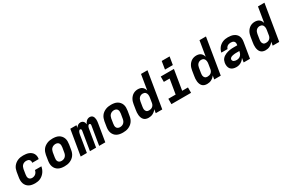

<svg xmlns="http://www.w3.org/2000/svg" viewBox="145 -2077 5111 3412"><g transform="rotate(-30 2700.0 -371.5)"><path d="M255 8Q223 8 191.5 2.5Q160 -3 133.5 -17.5Q107 -32 87.5 -55.5Q68 -79 58.5 -108Q49 -137 48.5 -169.5Q48 -202 54 -234L70 -334Q75 -361 84.5 -388Q94 -415 112 -438.5Q130 -462 153.5 -480Q177 -498 204 -509Q231 -520 258.5 -524Q286 -528 314 -528Q342 -528 370 -524.5Q398 -521 423.5 -511.5Q449 -502 470.5 -485.5Q492 -469 505.5 -446Q519 -423 523.5 -395.5Q528 -368 523 -339Q523 -338 522.5 -336.5Q522 -335 522 -334H390Q390 -335 390 -335.5Q390 -336 390 -336Q393 -353 389 -369.5Q385 -386 374 -397.5Q363 -409 347 -413.5Q331 -418 314 -418Q294 -418 273.5 -411.5Q253 -405 237 -390Q221 -375 212.5 -355.5Q204 -336 200 -316L184 -216Q180 -195 181 -174.5Q182 -154 190.5 -137Q199 -120 217 -111Q235 -102 255 -102Q275 -102 294.5 -108.5Q314 -115 329.5 -128.5Q345 -142 354.5 -160.5Q364 -179 367 -199H499Q494 -171 483.5 -144Q473 -117 456 -92.5Q439 -68 416 -48Q393 -28 366.5 -15Q340 -2 311.5 3Q283 8 255 8Z M857 8Q825 8 793.5 2.5Q762 -3 735 -17.5Q708 -32 688.5 -55.5Q669 -79 659 -108Q649 -137 648.5 -169Q648 -201 654 -234L670 -334Q675 -361 685 -388Q695 -415 712.5 -439Q730 -463 754.5 -480.5Q779 -498 806 -509Q833 -520 861 -524Q889 -528 916 -528Q949 -528 980.5 -522.5Q1012 -517 1038.5 -502.5Q1065 -488 1085 -464.5Q1105 -441 1115 -412Q1125 -383 1125 -351Q1125 -319 1120 -286L1103 -186Q1099 -159 1089 -132Q1079 -105 1061 -81Q1043 -57 1019 -39.5Q995 -22 968 -11Q941 0 913 4Q885 8 857 8ZM859 -102Q879 -102 899.5 -108.5Q920 -115 936 -130Q952 -145 961 -164.5Q970 -184 973 -204L990 -304Q993 -325 992 -346Q991 -367 981.5 -384Q972 -401 954 -409.5Q936 -418 915 -418Q895 -418 874.5 -411.5Q854 -405 837.5 -390Q821 -375 812.5 -355.5Q804 -336 800 -316L784 -216Q780 -195 781 -174Q782 -153 791.5 -136Q801 -119 819.5 -110.5Q838 -102 859 -102Z M1191 0 1278 -520H1404L1396 -469Q1403 -482 1413 -493Q1423 -504 1435.5 -512.5Q1448 -521 1461.5 -524.5Q1475 -528 1489 -528Q1506 -528 1521.5 -521.5Q1537 -515 1547.5 -503Q1558 -491 1563.5 -475.5Q1569 -460 1571 -443Q1578 -460 1588 -475.5Q1598 -491 1612 -503Q1626 -515 1643.5 -521.5Q1661 -528 1678 -528Q1696 -528 1712.5 -521Q1729 -514 1739 -500.5Q1749 -487 1754 -470.5Q1759 -454 1760.5 -436Q1762 -418 1760.5 -400Q1759 -382 1756 -363L1696 0H1570L1633 -384Q1634 -391 1634 -398Q1634 -405 1631 -411Q1628 -417 1622.5 -420Q1617 -423 1610 -423Q1602 -423 1595 -417.5Q1588 -412 1583.5 -405Q1579 -398 1576 -390Q1573 -382 1570.5 -374Q1568 -366 1566.5 -358Q1565 -350 1564 -342L1507 0H1381L1444 -384Q1445 -391 1445 -398Q1445 -405 1442 -411Q1439 -417 1433.5 -420Q1428 -423 1421 -423Q1413 -423 1406 -417.5Q1399 -412 1394.5 -405Q1390 -398 1387 -390Q1384 -382 1381.5 -374Q1379 -366 1377.5 -358Q1376 -350 1374 -342L1318 0Z M2057 8Q2025 8 1993.5 2.5Q1962 -3 1935 -17.5Q1908 -32 1888.5 -55.5Q1869 -79 1859 -108Q1849 -137 1848.5 -169Q1848 -201 1854 -234L1870 -334Q1875 -361 1885 -388Q1895 -415 1912.5 -439Q1930 -463 1954.5 -480.5Q1979 -498 2006 -509Q2033 -520 2061 -524Q2089 -528 2116 -528Q2149 -528 2180.5 -522.5Q2212 -517 2238.5 -502.5Q2265 -488 2285 -464.5Q2305 -441 2315 -412Q2325 -383 2325 -351Q2325 -319 2320 -286L2303 -186Q2299 -159 2289 -132Q2279 -105 2261 -81Q2243 -57 2219 -39.5Q2195 -22 2168 -11Q2141 0 2113 4Q2085 8 2057 8ZM2059 -102Q2079 -102 2099.5 -108.5Q2120 -115 2136 -130Q2152 -145 2161 -164.5Q2170 -184 2173 -204L2190 -304Q2193 -325 2192 -346Q2191 -367 2181.5 -384Q2172 -401 2154 -409.5Q2136 -418 2115 -418Q2095 -418 2074.5 -411.5Q2054 -405 2037.5 -390Q2021 -375 2012.5 -355.5Q2004 -336 2000 -316L1984 -216Q1980 -195 1981 -174Q1982 -153 1991.5 -136Q2001 -119 2019.5 -110.5Q2038 -102 2059 -102Z M2583 8Q2555 8 2529.5 -0.5Q2504 -9 2486.5 -28Q2469 -47 2460 -72Q2451 -97 2448 -124Q2445 -151 2447 -178.5Q2449 -206 2454 -234L2470 -334Q2474 -358 2481 -382Q2488 -406 2500.5 -428.5Q2513 -451 2531 -470.5Q2549 -490 2571 -503Q2593 -516 2617.5 -522Q2642 -528 2666 -528Q2691 -528 2714 -522Q2737 -516 2755 -502Q2773 -488 2784.5 -467.5Q2796 -447 2802 -425L2853 -735H2986L2865 0H2731L2744 -75Q2730 -55 2711.5 -39Q2693 -23 2672 -12Q2651 -1 2628 3.5Q2605 8 2583 8ZM2654 -102Q2673 -102 2691.5 -107Q2710 -112 2725.5 -124Q2741 -136 2750.5 -153.5Q2760 -171 2763 -189L2779 -289Q2782 -304 2782.5 -319.5Q2783 -335 2781 -349.5Q2779 -364 2773 -377Q2767 -390 2757 -399.5Q2747 -409 2733 -413.5Q2719 -418 2703 -418Q2684 -418 2665 -410.5Q2646 -403 2632 -388Q2618 -373 2610.5 -354Q2603 -335 2600 -316L2584 -216Q2582 -202 2581 -188.5Q2580 -175 2582 -162Q2584 -149 2590 -137Q2596 -125 2605.5 -117Q2615 -109 2628 -105.5Q2641 -102 2654 -102Z M3053 0V-110H3203L3253 -410H3134V-520H3404L3337 -110H3456V0ZM3261 -589 3287 -751H3449L3422 -589Z M3783 8Q3755 8 3729.5 -0.5Q3704 -9 3686.5 -28Q3669 -47 3660 -72Q3651 -97 3648 -124Q3645 -151 3647 -178.5Q3649 -206 3654 -234L3670 -334Q3674 -358 3681 -382Q3688 -406 3700.5 -428.5Q3713 -451 3731 -470.5Q3749 -490 3771 -503Q3793 -516 3817.5 -522Q3842 -528 3866 -528Q3891 -528 3914 -522Q3937 -516 3955 -502Q3973 -488 3984.5 -467.5Q3996 -447 4002 -425L4053 -735H4186L4065 0H3931L3944 -75Q3930 -55 3911.5 -39Q3893 -23 3872 -12Q3851 -1 3828 3.5Q3805 8 3783 8ZM3854 -102Q3873 -102 3891.5 -107Q3910 -112 3925.5 -124Q3941 -136 3950.5 -153.5Q3960 -171 3963 -189L3979 -289Q3982 -304 3982.5 -319.5Q3983 -335 3981 -349.5Q3979 -364 3973 -377Q3967 -390 3957 -399.5Q3947 -409 3933 -413.5Q3919 -418 3903 -418Q3884 -418 3865 -410.5Q3846 -403 3832 -388Q3818 -373 3810.5 -354Q3803 -335 3800 -316L3784 -216Q3782 -202 3781 -188.5Q3780 -175 3782 -162Q3784 -149 3790 -137Q3796 -125 3805.5 -117Q3815 -109 3828 -105.5Q3841 -102 3854 -102Z M4383 8Q4349 8 4317.5 -2.5Q4286 -13 4266.5 -37Q4247 -61 4241.5 -94Q4236 -127 4241 -161Q4245 -182 4253 -203Q4261 -224 4276 -241Q4291 -258 4310 -270.5Q4329 -283 4350 -292Q4371 -301 4392 -306.5Q4413 -312 4434.5 -315.5Q4456 -319 4477 -320Q4498 -321 4519 -321H4589L4591 -334Q4594 -352 4591 -369.5Q4588 -387 4576.5 -399Q4565 -411 4548.5 -416Q4532 -421 4514 -421Q4497 -421 4480 -417.5Q4463 -414 4447.5 -405Q4432 -396 4421 -380.5Q4410 -365 4406 -349H4279Q4283 -374 4294.5 -399Q4306 -424 4323 -445.5Q4340 -467 4363 -483.5Q4386 -500 4411 -510Q4436 -520 4462 -524Q4488 -528 4514 -528Q4544 -528 4573.5 -523.5Q4603 -519 4629 -507.5Q4655 -496 4675.5 -477Q4696 -458 4707.5 -432Q4719 -406 4720.5 -376.5Q4722 -347 4717 -317L4665 0H4535L4550 -86Q4536 -64 4517.5 -46Q4499 -28 4477 -15.5Q4455 -3 4431 2.5Q4407 8 4383 8ZM4452 -99Q4474 -99 4496 -107Q4518 -115 4534 -132Q4550 -149 4558.5 -170.5Q4567 -192 4571 -214H4519Q4509 -214 4498.5 -214Q4488 -214 4477.5 -213Q4467 -212 4457 -210.5Q4447 -209 4436.5 -207Q4426 -205 4415.5 -201.5Q4405 -198 4395.5 -193Q4386 -188 4379 -179Q4372 -170 4370 -160Q4368 -145 4375 -131.5Q4382 -118 4394.5 -111Q4407 -104 4422 -101.5Q4437 -99 4452 -99Z M4983 8Q4955 8 4929.5 -0.5Q4904 -9 4886.5 -28Q4869 -47 4860 -72Q4851 -97 4848 -124Q4845 -151 4847 -178.5Q4849 -206 4854 -234L4870 -334Q4874 -358 4881 -382Q4888 -406 4900.5 -428.5Q4913 -451 4931 -470.5Q4949 -490 4971 -503Q4993 -516 5017.5 -522Q5042 -528 5066 -528Q5091 -528 5114 -522Q5137 -516 5155 -502Q5173 -488 5184.5 -467.5Q5196 -447 5202 -425L5253 -735H5386L5265 0H5131L5144 -75Q5130 -55 5111.5 -39Q5093 -23 5072 -12Q5051 -1 5028 3.5Q5005 8 4983 8ZM5054 -102Q5073 -102 5091.5 -107Q5110 -112 5125.5 -124Q5141 -136 5150.5 -153.5Q5160 -171 5163 -189L5179 -289Q5182 -304 5182.5 -319.5Q5183 -335 5181 -349.5Q5179 -364 5173 -377Q5167 -390 5157 -399.5Q5147 -409 5133 -413.5Q5119 -418 5103 -418Q5084 -418 5065 -410.5Q5046 -403 5032 -388Q5018 -373 5010.5 -354Q5003 -335 5000 -316L4984 -216Q4982 -202 4981 -188.5Q4980 -175 4982 -162Q4984 -149 4990 -137Q4996 -125 5005.5 -117Q5015 -109 5028 -105.5Q5041 -102 5054 -102Z"/></g></svg>

Font: Iosevka SS04 XBd Ex Obl
Style: Regular
Weight: 800
Width: 7
Italic angle: -9°
Monospace: yes
Designer: Belleve Invis
Foundry: Belleve Invis
Version: Version 19.0.0; ttfautohint (v1.8.4)